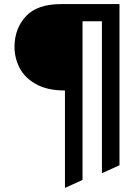

<svg xmlns="http://www.w3.org/2000/svg" viewBox="-20 -720 656 940"><path d="M479 -616H384V161L298 200V-277Q211 -277 155.5 -308.5Q100 -340 75.5 -388.5Q51 -437 51 -490Q51 -579 106 -639.5Q161 -700 280 -700H565V89L479 128Z"/></svg>

Font: Overpass Mono
Style: Regular
Weight: 400
Monospace: yes
Designer: Delve Withrington, Dave Bailey
Foundry: Delve Fonts
Version: Version 1.000;DELV;Overpass